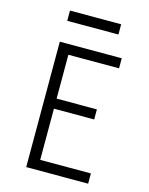

<svg xmlns="http://www.w3.org/2000/svg" viewBox="-134 -1003 843 1087"><g transform="rotate(15 288.0 -460.0)"><path d="M128 0H491V-60H194V-360H430V-419H194V-676H491V-735H128ZM138 -860H438V-920H138Z"/></g></svg>

Font: Iosevka Sparkle Light
Style: Regular
Weight: 300
Designer: Belleve Invis
Foundry: Belleve Invis
Version: Version 4.5.0; ttfautohint (v1.8.3)